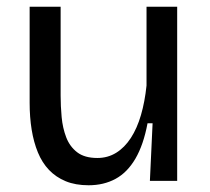

<svg xmlns="http://www.w3.org/2000/svg" viewBox="-20 -537 622 570"><path d="M243 13Q204 13 175 1Q146 -11 125.5 -32.5Q105 -54 92.5 -84.5Q80 -115 74 -152Q68 -189 68 -232V-517H160V-253Q160 -222 163 -189.5Q166 -157 176.5 -129.5Q187 -102 209 -85Q231 -68 269 -68Q300 -68 325 -83.5Q350 -99 368.5 -127.5Q387 -156 398.5 -195.5Q410 -235 415 -283V-517H506V-220V0H425L433 -171H418Q406 -107 382 -66Q358 -25 323 -6Q288 13 243 13Z"/></svg>

Font: Bricolage Grotesque 48pt Condensed ExtraBold
Style: Regular
Weight: 400
Version: Version 1.000;gftools[0.9.30]